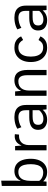

<svg xmlns="http://www.w3.org/2000/svg" viewBox="1187 -1989 811 3225"><g transform="rotate(-90 1592.5 -376.5)"><path d="M313 9.8Q261.2 9.8 222.4 -9Q183.6 -27.8 159.7 -56.2L154.3 0H82V-752L170.9 -761.7V-541.5L167.5 -430.7Q185.5 -474.6 211.7 -498.3Q237.8 -522 268.6 -531Q299.3 -540 329.6 -540Q401.4 -540 447.5 -504.6Q493.7 -469.2 515.9 -407.2Q538.1 -345.2 538.1 -265.1Q538.1 -182.6 511.7 -120.8Q485.4 -59.1 435.3 -24.7Q385.3 9.8 313 9.8ZM307.6 -56.2Q356.4 -56.2 387.2 -81.5Q418 -106.9 432.6 -153.8Q447.3 -200.7 447.3 -264.6Q447.3 -325.7 435.3 -372.8Q423.3 -419.9 395 -446.8Q366.7 -473.6 316.9 -473.6Q264.6 -473.6 231.4 -448.7Q198.2 -423.8 182.9 -378.9Q167.5 -334 167.5 -272.9V-122.1Q183.6 -100.1 205.1 -85.4Q226.6 -70.8 252.7 -63.5Q278.8 -56.2 307.6 -56.2Z M679.7 0V-528.3H751.5L760.3 -418.5Q787.6 -483.9 827.6 -509.3Q867.7 -534.7 912.6 -534.7Q923.3 -534.7 932.6 -534.2Q941.9 -533.7 951.2 -532.2L944.3 -461.9Q939.5 -461.9 934.6 -462.2Q929.7 -462.4 924.3 -462.4Q871.6 -462.4 836.9 -440.4Q802.2 -418.5 785.2 -381.6Q768.1 -344.7 768.1 -299.8V0Z M1194.3 9.8Q1118.7 9.8 1071.3 -28.3Q1023.9 -66.4 1023.9 -143.6Q1023.9 -178.7 1036.4 -206.1Q1048.8 -233.4 1074.2 -252.2Q1099.6 -271 1139.6 -280.8Q1179.7 -290.5 1234.4 -290.5H1353.5V-351.6Q1353.5 -415.5 1324.7 -444.1Q1295.9 -472.7 1237.8 -472.7Q1200.2 -472.7 1153.1 -460.7Q1106 -448.7 1068.4 -422.9L1042.5 -490.2Q1069.3 -507.3 1101.8 -518.3Q1134.3 -529.3 1169.7 -534.7Q1205.1 -540 1240.2 -540Q1299.8 -540 1345.2 -521Q1390.6 -502 1416.3 -459Q1441.9 -416 1441.9 -344.2V0H1367.7L1361.3 -64.9Q1340.3 -40 1315.4 -23.4Q1290.5 -6.8 1260.5 1.5Q1230.5 9.8 1194.3 9.8ZM1208 -53.2Q1254.9 -53.2 1292 -72.8Q1329.1 -92.3 1353.5 -123.5V-234.4H1250.5Q1196.8 -234.4 1165.5 -224.1Q1134.3 -213.9 1121.3 -193.6Q1108.4 -173.3 1108.4 -142.6Q1108.4 -92.8 1137.5 -73Q1166.5 -53.2 1208 -53.2Z M1595.7 0V-528.3H1669.4L1678.7 -425.3Q1703.1 -483.9 1747.8 -512Q1792.5 -540 1856.9 -540Q1946.3 -540 1988.3 -482.7Q2030.3 -425.3 2030.3 -318.4V0H1941.9V-324.7Q1941.9 -369.6 1932.6 -403.1Q1923.3 -436.5 1900.9 -455.1Q1878.4 -473.6 1838.4 -473.6Q1797.4 -473.6 1768.3 -460Q1739.3 -446.3 1720.7 -422.1Q1702.1 -397.9 1693.4 -366.2Q1684.6 -334.5 1684.6 -298.8V0Z M2403.3 9.8Q2330.1 9.8 2276.1 -23.9Q2222.2 -57.6 2192.6 -119.4Q2163.1 -181.2 2163.1 -265.1Q2163.1 -349.6 2192.6 -411.1Q2222.2 -472.7 2276.1 -506.3Q2330.1 -540 2403.3 -540Q2461.4 -540 2499.5 -523.2Q2537.6 -506.3 2560.1 -480.5Q2582.5 -454.6 2593.8 -427.7L2538.6 -396H2532.2Q2514.2 -429.2 2485.6 -451.2Q2457 -473.1 2407.2 -473.1Q2356.9 -473.1 2322.8 -448.5Q2288.6 -423.8 2271.5 -377.2Q2254.4 -330.6 2254.4 -265.1Q2254.4 -200.2 2271.5 -153.6Q2288.6 -106.9 2322.5 -82Q2356.4 -57.1 2407.2 -57.1Q2457 -57.1 2485.4 -78.4Q2513.7 -99.6 2531.7 -132.8H2538.1L2593.8 -102.5Q2582.5 -75.7 2560.1 -49.8Q2537.6 -23.9 2499.5 -7.1Q2461.4 9.8 2403.3 9.8Z M2863.3 9.8Q2787.6 9.8 2740.2 -28.3Q2692.9 -66.4 2692.9 -143.6Q2692.9 -178.7 2705.3 -206.1Q2717.8 -233.4 2743.2 -252.2Q2768.6 -271 2808.6 -280.8Q2848.6 -290.5 2903.3 -290.5H3022.5V-351.6Q3022.5 -415.5 2993.7 -444.1Q2964.8 -472.7 2906.7 -472.7Q2869.1 -472.7 2822 -460.7Q2774.9 -448.7 2737.3 -422.9L2711.4 -490.2Q2738.3 -507.3 2770.8 -518.3Q2803.2 -529.3 2838.6 -534.7Q2874 -540 2909.2 -540Q2968.8 -540 3014.2 -521Q3059.6 -502 3085.2 -459Q3110.8 -416 3110.8 -344.2V0H3036.6L3030.3 -64.9Q3009.3 -40 2984.4 -23.4Q2959.5 -6.8 2929.4 1.5Q2899.4 9.8 2863.3 9.8ZM2877 -53.2Q2923.8 -53.2 2960.9 -72.8Q2998 -92.3 3022.5 -123.5V-234.4H2919.4Q2865.7 -234.4 2834.5 -224.1Q2803.2 -213.9 2790.3 -193.6Q2777.3 -173.3 2777.3 -142.6Q2777.3 -92.8 2806.4 -73Q2835.4 -53.2 2877 -53.2Z"/></g></svg>

Font: Comme
Style: Regular
Weight: 400
Designer: Vernon Adams
Foundry: Vernon Adams
Version: Version 1.000;gftools[0.9.27]